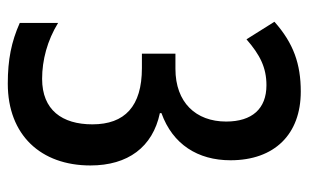

<svg xmlns="http://www.w3.org/2000/svg" viewBox="-166 -598 774 481"><g transform="rotate(90 220.5 -357.0)"><path d="M381 -548C381 -658 316 -724 209 -724C140 -724 88 -706 34 -658L78 -588C117 -622 149 -638 193 -638C252 -638 284 -602 284 -537C284 -461 236 -410 152 -410H114V-326H150C246 -326 291 -283 291 -202C291 -126 255 -76 177 -76C130 -76 81 -89 37 -116V-20C84 1 129 10 189 10C318 10 394 -73 394 -197C394 -291 348 -353 263 -371V-375C341 -403 381 -466 381 -548Z"/></g></svg>

Font: Noto Sans Arabic ExtCond Med
Style: Regular
Weight: 500
Width: 2
Designer: Monotype Design Team, Nadine Chahine, Nizar Qandah and Khaled Hosny
Foundry: Monotype Imaging Inc.
Version: Version 2.012